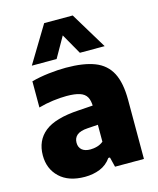

<svg xmlns="http://www.w3.org/2000/svg" viewBox="-121 -893 815 988"><g transform="rotate(-15 287.0 -399.0)"><path d="M208.5 10.5Q122 10.5 74.2 -34.8Q26.5 -80 26.5 -151.5Q26.5 -231 82.5 -276Q138.5 -321 264.5 -328.5L368.5 -335.5L389.5 -234.5L285 -227.5Q246 -225 228.5 -210.2Q211 -195.5 211 -170Q211 -145.5 226.8 -132Q242.5 -118.5 272 -118.5Q289 -118.5 307.2 -123.5Q325.5 -128.5 341 -141V-327Q341 -360 330 -379.5Q319 -399 293 -407.5Q267 -416 222.5 -416Q190.5 -416 150.2 -410.8Q110 -405.5 73.5 -395V-534.5Q116 -546 165.5 -551.8Q215 -557.5 257.5 -557.5Q351 -557.5 410 -534.8Q469 -512 496.8 -458.8Q524.5 -405.5 524.5 -314.5V0H370.5L357.5 -52.5H349Q325.5 -19 288.8 -4.2Q252 10.5 208.5 10.5ZM91.5 -613 209.5 -808H361.5L479.5 -613H347.5L272.5 -745H298.5L223.5 -613Z"/></g></svg>

Font: Encode Sans Condensed Thin ExtraBold
Style: Regular
Weight: 800
Version: Version 3.002